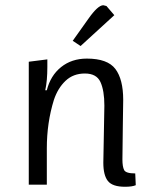

<svg xmlns="http://www.w3.org/2000/svg" viewBox="-20 -706 585 734"><path d="M258 -550 317 -633Q354 -686 375 -686L387 -683L417 -648L288 -530ZM161 -450Q161 -397 153 -361H159Q173 -417 213.5 -449.5Q254 -482 312 -482Q391 -482 421 -442.5Q451 -403 451 -324Q451 -321 449.5 -222Q448 -123 448 -96Q448 -69 454.5 -56Q461 -43 497 -43L499 2Q485 8 458 8Q410 8 392.5 -14Q375 -36 375 -84Q375 -86 377 -192Q379 -298 379 -302Q379 -360 364 -392.5Q349 -425 304.5 -425Q260 -425 230.5 -397Q201 -369 186 -324Q159 -237 159 -139V0H90V-470L161 -479Z"/></svg>

Font: Ruluko
Style: Regular
Weight: 400
Designer: Ana Sanfelippo, Angelica Diaz, Meme Hernandez
Foundry: Ana Sanfelippo, Angelica Diaz y Meme Hernandez
Version: Version 1.001